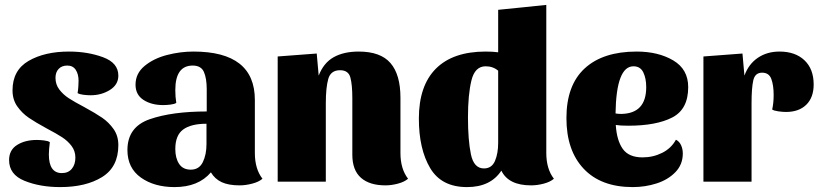

<svg xmlns="http://www.w3.org/2000/svg" viewBox="-20 -740 3334 782"><path d="M206 -423Q206 -396 221.5 -375.5Q237 -355 260 -340Q283 -325 323 -304Q369 -279 396 -260.5Q423 -242 442.5 -214.5Q462 -187 462 -149Q462 -60 396 -19Q330 22 225 22Q143 22 80 -3.5Q17 -29 17 -88Q17 -129 49.5 -149.5Q82 -170 130 -170Q143 -170 159.5 -168Q176 -166 183 -161Q179 -129 179 -111Q179 -35 232 -35Q258 -35 272.5 -52.5Q287 -70 287 -98Q287 -125 271.5 -145.5Q256 -166 233 -181Q210 -196 170 -217Q124 -242 97 -260.5Q70 -279 50.5 -306.5Q31 -334 31 -372Q31 -454 96.5 -492Q162 -530 261 -530Q337 -530 399.5 -507Q462 -484 462 -432Q462 -395 427.5 -373.5Q393 -352 349 -352Q336 -352 319.5 -354Q303 -356 296 -361Q298 -372 299 -386Q300 -400 300 -411Q300 -438 288.5 -455.5Q277 -473 254 -473Q232 -473 219 -459.5Q206 -446 206 -423Z M691 22Q608 22 553.5 -17Q499 -56 499 -129Q499 -223 590 -254.5Q681 -286 822 -286V-376Q822 -421 810.5 -447Q799 -473 765 -473Q694 -473 694 -373Q694 -345 698 -321Q691 -316 674.5 -314Q658 -312 645 -312Q597 -312 564.5 -333Q532 -354 532 -395Q532 -441 569 -471.5Q606 -502 660 -516Q714 -530 768 -530Q1018 -530 1018 -333V-117Q1018 -52 1049 -12Q1034 1 1007 8Q980 15 956 15Q911 15 883 2Q855 -11 839 -38Q788 22 691 22ZM821 -153V-236Q758 -236 726 -212.5Q694 -189 694 -133Q694 -96 709.5 -72.5Q725 -49 757 -49Q791 -49 806 -79.5Q821 -110 821 -153Z M1278 -432Q1298 -484 1339 -507Q1380 -530 1441 -530Q1530 -530 1570.5 -483Q1611 -436 1611 -342V-117Q1611 -52 1642 -12Q1627 1 1600.5 8Q1574 15 1550 15Q1485 15 1450 -16Q1415 -47 1415 -110V-340Q1415 -395 1407 -424.5Q1399 -454 1365 -454Q1327 -454 1317 -418.5Q1307 -383 1307 -320V0H1111V-510L1270 -522Z M2236 -12Q2221 1 2194.5 8Q2168 15 2143 15Q2051 15 2022 -45Q1978 22 1882 22Q1778 22 1732 -55.5Q1686 -133 1686 -257Q1686 -391 1755.5 -460.5Q1825 -530 1958 -530Q1988 -530 2009 -527V-700L2205 -720V-117Q2205 -52 2236 -12ZM1958 -470Q1914 -470 1900 -412Q1886 -354 1886 -262Q1886 -169 1898 -111.5Q1910 -54 1951 -54Q1983 -54 1996 -84.5Q2009 -115 2009 -158V-452Q1988 -470 1958 -470Z M2761 -115Q2761 -70 2731 -39Q2701 -8 2654.5 7Q2608 22 2557 22Q2428 22 2357.5 -52.5Q2287 -127 2287 -259Q2287 -393 2361.5 -461.5Q2436 -530 2573 -530Q2661 -530 2722 -494Q2783 -458 2783 -385Q2783 -295 2718 -261.5Q2653 -228 2539 -228Q2506 -228 2488 -231Q2492 -168 2516.5 -133.5Q2541 -99 2597 -99Q2640 -99 2677 -117.5Q2714 -136 2733 -171Q2747 -164 2754 -148.5Q2761 -133 2761 -115ZM2487 -278Q2495 -276 2511 -276Q2612 -278 2612 -385Q2612 -421 2600 -445.5Q2588 -470 2560 -470Q2490 -470 2487 -278Z M3041 -320V0H2845V-510L3004 -522L3012 -432Q3029 -479 3066.5 -504.5Q3104 -530 3155 -530Q3219 -530 3256.5 -494.5Q3294 -459 3294 -396Q3294 -343 3264 -313.5Q3234 -284 3181 -284Q3168 -284 3150 -286.5Q3132 -289 3125 -294Q3131 -320 3131 -353Q3131 -393 3121.5 -418.5Q3112 -444 3084 -444Q3055 -444 3048 -412.5Q3041 -381 3041 -320Z"/></svg>

Font: Sansita ExtraBold
Style: Regular
Weight: 800
Designer: Pablo Cosgaya
Foundry: Omnibus-Type
Version: Version 1.006